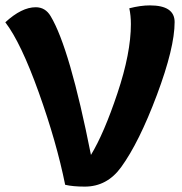

<svg xmlns="http://www.w3.org/2000/svg" viewBox="-33 -693 678 716"><path d="M449.2 -662.1Q491.2 -672.9 525.9 -672.9Q618.2 -672.9 618.2 -610.8Q618.2 -515.1 552 -338.6Q485.8 -162.1 418.9 -69.8Q366.2 2.9 283.2 2.9Q238.8 2.9 210 -3.9Q178.2 -162.1 111.6 -348.1Q44.9 -534.2 -13.2 -609.9Q47.9 -666 100.1 -666Q136.2 -666 155.8 -632.8Q227.1 -514.2 306.2 -115.2Q355 -195.8 405 -345.5Q455.1 -495.1 455.1 -603Q455.1 -634.8 449.2 -662.1Z"/></svg>

Font: Sukar
Style: black
Weight: 900
Designer: Dario Muhafara - Ghiath Alsory
Foundry: Dario Muhafara - Ghiath Alsory
Version: Version 1.00 March 27, 2016, initial release